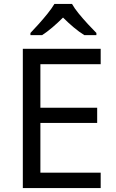

<svg xmlns="http://www.w3.org/2000/svg" viewBox="-20 -964 596 984"><path d="M496 0H97V-714H496V-635H187V-412H478V-334H187V-79H496ZM349 -944Q361 -922 383.5 -894.5Q406 -867 430.5 -840.5Q455 -814 474 -795V-784H412Q386 -800 358 -823.5Q330 -847 303 -874Q276 -847 249 -824Q222 -801 196 -784H136V-795Q155 -815 178.5 -841Q202 -867 224 -894.5Q246 -922 259 -944Z"/></svg>

Font: Noto Sans Buhid
Style: Regular
Weight: 400
Designer: Monotype Design Team
Foundry: Monotype Imaging Inc.
Version: Version 2.001